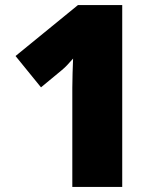

<svg xmlns="http://www.w3.org/2000/svg" viewBox="-20 -734 626 754"><path d="M460 0H264V-353Q264 -363 264 -389Q264 -415 265 -447Q266 -479 267 -504Q254 -489 243.5 -478Q233 -467 222 -458L141 -391L41 -514L286 -714H460Z"/></svg>

Font: Noto Sans Cham Black
Style: Regular
Weight: 900
Version: Version 2.002